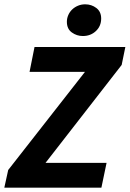

<svg xmlns="http://www.w3.org/2000/svg" viewBox="-25 -870 601 890"><path d="M13 -82 369 -537H112L135 -652H556L539 -569L186 -115H469L445 0H-5ZM359 -703Q331 -703 308 -719.5Q285 -736 285 -769Q285 -785 291.5 -800Q298 -815 309.5 -826Q321 -837 336.5 -843.5Q352 -850 370 -850Q399 -850 421.5 -833Q444 -816 444 -784Q444 -749 419.5 -726Q395 -703 359 -703Z"/></svg>

Font: mr_Source Sans Pro
Style: Bold Italic
Weight: 700
Italic angle: -11°
Designer: Paul D. Hunt
Foundry: Adobe Systems Incorporated
Version: Version 1.036;July 10, 2024;FontCreator 11.5.0.2430 64-bit